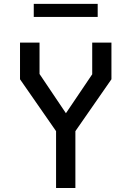

<svg xmlns="http://www.w3.org/2000/svg" viewBox="-20 -944 660 964"><path d="M261.5 0H358.5V-285.5L539.5 -546V-730H443V-571L311 -375.5L178.5 -572.5V-730H80.5V-546L261.5 -285.5ZM149.5 -859H470.5V-924.5H149.5Z"/></svg>

Font: Monaspace Krypton
Style: Regular
Weight: 400
Designer: Riley Cran & the Lettermatic Team
Foundry: Lettermatic
Version: Version 1.200 (Monaspace Krypton)